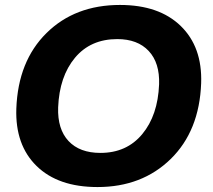

<svg xmlns="http://www.w3.org/2000/svg" viewBox="-20 -748 860 776"><path d="M374 8Q215 8 128 -77Q41 -162 46 -309Q53 -501 168 -614.5Q283 -728 465 -728Q623 -728 710.5 -643Q798 -558 793 -412Q786 -219 670 -105.5Q554 8 374 8ZM386 -130Q492 -130 555 -206Q618 -282 623 -407Q626 -494 581 -542Q536 -590 454 -590Q346 -590 283 -514.5Q220 -439 215 -314Q212 -226 257 -178Q302 -130 386 -130Z"/></svg>

Font: Mona Sans Expanded
Style: Bold Italic
Weight: 700
Width: 7
Italic angle: -11.7°
Designer: Deni Anggara
Foundry: GitHub
Version: Version 1.001;gftools[0.9.33]